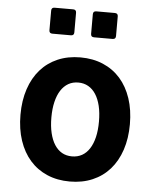

<svg xmlns="http://www.w3.org/2000/svg" viewBox="-55 -824 712 885"><g transform="rotate(5 301.0 -382.0)"><path d="M161.6 -657.7Q147 -657.7 147 -672.4V-763.2Q147 -777.8 161.6 -777.8H247.6Q262.2 -777.8 262.2 -763.2V-672.4Q262.2 -657.7 247.6 -657.7ZM354.5 -657.7Q339.8 -657.7 339.8 -672.4V-763.2Q339.8 -777.8 354.5 -777.8H440.4Q455.1 -777.8 455.1 -763.2V-672.4Q455.1 -657.7 440.4 -657.7ZM300.8 14.2Q242.7 14.2 196 -5.9Q149.4 -25.9 116.5 -63.2Q83.5 -100.6 65.7 -153.8Q47.9 -207 47.9 -272.9Q47.9 -338.9 65.7 -392.1Q83.5 -445.3 116.5 -482.7Q149.4 -520 196 -540Q242.7 -560.1 300.8 -560.1Q358.9 -560.1 405.8 -540Q452.6 -520 485.6 -482.7Q518.6 -445.3 536.4 -392.1Q554.2 -338.9 554.2 -272.9Q554.2 -207 536.4 -153.8Q518.6 -100.6 485.6 -63.2Q452.6 -25.9 405.8 -5.9Q358.9 14.2 300.8 14.2ZM300.8 -102.1Q326.7 -102.1 347.2 -113.5Q367.7 -125 381.8 -147Q396 -168.9 403.6 -200.7Q411.1 -232.4 411.1 -272.9Q411.1 -313 403.6 -344.7Q396 -376.5 381.8 -398.4Q367.7 -420.4 347.2 -432.1Q326.7 -443.8 300.8 -443.8Q274.9 -443.8 254.6 -432.1Q234.4 -420.4 220.2 -398.4Q206.1 -376.5 198.5 -344.7Q190.9 -313 190.9 -272.9Q190.9 -232.4 198.5 -200.7Q206.1 -168.9 220.2 -147Q234.4 -125 254.6 -113.5Q274.9 -102.1 300.8 -102.1Z"/></g></svg>

Font: Hack
Style: Bold
Weight: 700
Monospace: yes
Designer: Christopher Simpkins
Foundry: Christopher Simpkins
Version: Version 2.017